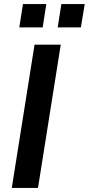

<svg xmlns="http://www.w3.org/2000/svg" viewBox="-20 -925 437 945"><path d="M38 0 150 -705H279L167 0ZM264 -790 282 -905H397L378 -790ZM75 -790 93 -905H208L190 -790Z"/></svg>

Font: Mulish ExtraLight
Style: Bold Italic
Weight: 700
Italic angle: -9°
Version: Version 3.603